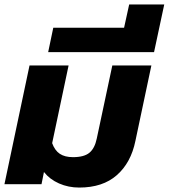

<svg xmlns="http://www.w3.org/2000/svg" viewBox="-25 -830 760 865"><path d="M173 -55 162 0H-5L108 -535H284L210 -185Q222 -152 244.5 -137Q267 -122 304 -122Q354 -122 378 -142Q402 -162 411 -206L481 -535H657L585 -195Q565 -97 501.5 -41Q438 15 332 15Q283 15 241 -3.5Q199 -22 173 -55Z M215 -705H534L557 -810H715L669 -595H192Z"/></svg>

Font: Prompt Bold
Style: Bold Italic
Weight: 700
Italic angle: -12°
Designer: Katatrad Team
Foundry: CadsonDemak
Version: Version 1.000